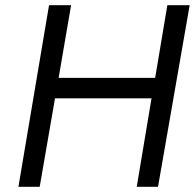

<svg xmlns="http://www.w3.org/2000/svg" viewBox="-20 -720 751 740"><path d="M625 -700 578 -420H206L254 -700H169L51 0H133L192 -341H564L507 0H589L711 -700Z"/></svg>

Font: Jost
Style: Italic
Weight: 400
Italic angle: -5°
Version: Version 3.710